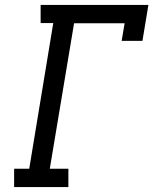

<svg xmlns="http://www.w3.org/2000/svg" viewBox="-20 -755 640 775"><path d="M37 0V-74H98L195 -662H144V-735H579L555 -590H471L483 -661H279L181 -74H256V0Z"/></svg>

Font: Iosevka Curly Slab Extended
Style: Italic
Weight: 400
Width: 7
Italic angle: -9°
Monospace: yes
Designer: Belleve Invis
Foundry: Belleve Invis
Version: Version 11.1.0; ttfautohint (v1.8.3)